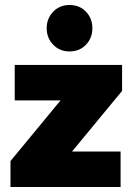

<svg xmlns="http://www.w3.org/2000/svg" viewBox="-20 -749 535 769"><path d="M22 -104 254 -385H469L237 -104ZM22 0V-104L135 -142H463V0ZM39 -347V-489H469V-385L356 -347ZM258 -543Q219 -543 193 -570Q167 -597 167 -636Q167 -675 193 -702Q219 -729 258 -729Q299 -729 324.5 -702Q350 -675 350 -636Q350 -597 324.5 -570Q299 -543 258 -543Z"/></svg>

Font: Outfit ExtraBold
Style: Regular
Weight: 800
Designer: Rodrigo Fuenzalida
Foundry: fragTYPE
Version: Version 1.100;gftools[0.9.27]